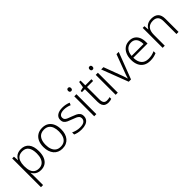

<svg xmlns="http://www.w3.org/2000/svg" viewBox="228 -2059 3625 3625"><g transform="rotate(-45 2040.5 -246.5)"><path d="M327 -542Q429 -542 486 -473.5Q543 -405 543 -269Q543 -179 516 -116.5Q489 -54 439.5 -22Q390 10 321 10Q275 10 240 -4Q205 -18 182 -41Q159 -64 145 -92H141Q143 -67 144 -37.5Q145 -8 145 17V236H88V-532H135L142 -433H145Q159 -462 182.5 -487Q206 -512 242 -527Q278 -542 327 -542ZM319 -493Q260 -493 221.5 -468Q183 -443 164.5 -394.5Q146 -346 145 -276V-266Q145 -190 163.5 -140Q182 -90 219.5 -64.5Q257 -39 315 -39Q370 -39 407.5 -67Q445 -95 464.5 -146.5Q484 -198 484 -270Q484 -378 443 -435.5Q402 -493 319 -493Z M1132 -267Q1132 -204 1116.5 -153.5Q1101 -103 1070.5 -66.5Q1040 -30 995.5 -10Q951 10 893 10Q838 10 794 -9.5Q750 -29 719.5 -65.5Q689 -102 672.5 -153Q656 -204 656 -267Q656 -353 685 -414.5Q714 -476 768 -509Q822 -542 897 -542Q974 -542 1026 -507.5Q1078 -473 1105 -411.5Q1132 -350 1132 -267ZM715 -267Q715 -199 734.5 -147.5Q754 -96 793.5 -67.5Q833 -39 894 -39Q956 -39 995.5 -67.5Q1035 -96 1054 -147.5Q1073 -199 1073 -267Q1073 -333 1055 -384Q1037 -435 998 -464Q959 -493 896 -493Q806 -493 760.5 -433Q715 -373 715 -267Z M1612 -141Q1612 -93 1588 -59.5Q1564 -26 1518 -8Q1472 10 1406 10Q1350 10 1307.5 0Q1265 -10 1235 -24V-79Q1271 -62 1315.5 -50Q1360 -38 1407 -38Q1486 -38 1521 -65Q1556 -92 1556 -137Q1556 -167 1539.5 -186.5Q1523 -206 1490.5 -221.5Q1458 -237 1410 -253Q1361 -270 1323 -287.5Q1285 -305 1264 -332Q1243 -359 1243 -406Q1243 -471 1295 -506.5Q1347 -542 1434 -542Q1482 -542 1524 -533Q1566 -524 1600 -509L1579 -462Q1548 -476 1509.5 -485Q1471 -494 1431 -494Q1368 -494 1333 -472Q1298 -450 1298 -408Q1298 -377 1315 -358.5Q1332 -340 1364.5 -326.5Q1397 -313 1442 -297Q1490 -280 1528.5 -262Q1567 -244 1589.5 -216Q1612 -188 1612 -141Z M1803 -532V0H1746V-532ZM1775 -729Q1794 -729 1804 -717.5Q1814 -706 1814 -686Q1814 -665 1804 -653.5Q1794 -642 1775 -642Q1756 -642 1746 -653.5Q1736 -665 1736 -686Q1736 -706 1746 -717.5Q1756 -729 1775 -729Z M2129 -39Q2152 -39 2172 -42.5Q2192 -46 2206 -51V-5Q2191 1 2169 5.5Q2147 10 2122 10Q2078 10 2047 -6.5Q2016 -23 1999.5 -58Q1983 -93 1983 -148V-486H1904V-518L1983 -537L2003 -659H2040V-532H2203V-486H2040V-151Q2040 -96 2061.5 -67.5Q2083 -39 2129 -39Z M2376 -532V0H2319V-532ZM2348 -729Q2367 -729 2377 -717.5Q2387 -706 2387 -686Q2387 -665 2377 -653.5Q2367 -642 2348 -642Q2329 -642 2319 -653.5Q2309 -665 2309 -686Q2309 -706 2319 -717.5Q2329 -729 2348 -729Z M2668 0 2464 -532H2525L2657 -179Q2665 -158 2672.5 -136Q2680 -114 2686.5 -94Q2693 -74 2697 -57H2700Q2705 -74 2711 -94Q2717 -114 2725 -136Q2733 -158 2741 -179L2873 -532H2933L2729 0Z M3223 -542Q3291 -542 3337 -510.5Q3383 -479 3406 -424Q3429 -369 3429 -298V-259H3049Q3050 -153 3099 -96.5Q3148 -40 3240 -40Q3289 -40 3326 -48.5Q3363 -57 3407 -76V-24Q3368 -7 3328.5 1.5Q3289 10 3238 10Q3158 10 3102.5 -23Q3047 -56 3018.5 -117.5Q2990 -179 2990 -262Q2990 -343 3017.5 -406.5Q3045 -470 3097 -506Q3149 -542 3223 -542ZM3222 -494Q3149 -494 3104 -445.5Q3059 -397 3051 -306H3370Q3370 -362 3354 -404Q3338 -446 3305.5 -470Q3273 -494 3222 -494Z M3811 -542Q3902 -542 3950 -495.5Q3998 -449 3998 -348V0H3942V-344Q3942 -421 3907 -457Q3872 -493 3805 -493Q3717 -493 3673.5 -442Q3630 -391 3630 -290V0H3573V-532H3619L3627 -440H3631Q3646 -470 3671 -493Q3696 -516 3731 -529Q3766 -542 3811 -542Z"/></g></svg>

Font: Noto Sans Thai Light
Style: Regular
Weight: 300
Designer: Monotype Design Team
Foundry: Monotype Imaging Inc.
Version: Version 2.001